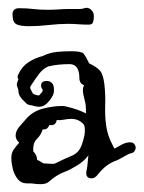

<svg xmlns="http://www.w3.org/2000/svg" viewBox="-20 -484 367 491"><path d="M49 -15Q34 -15 25 -26.5Q16 -38 12.5 -53Q9 -68 9 -80Q9 -93 15 -101.5Q21 -110 29 -119L28 -120Q20 -128 20 -137Q20 -149 29.5 -160Q39 -171 46 -179Q63 -199 89 -206Q115 -213 140 -213Q146 -213 165 -207.5Q184 -202 200 -194Q200 -203 199.5 -211.5Q199 -220 196 -230Q195 -235 193.5 -241Q192 -247 192 -253Q192 -260 195 -266Q183 -271 183 -284Q183 -320 158 -320Q127 -320 103 -314Q90 -308 81 -296.5Q72 -285 59 -265Q57 -261 57 -259Q59 -255 60.5 -251.5Q62 -248 64 -245Q71 -240 80 -240Q80 -240 84.5 -245Q89 -250 89 -251V-255Q85 -260 85 -265Q85 -277 100 -277Q107 -277 112.5 -272Q118 -267 118 -255V-251Q118 -241 106 -226Q94 -211 80 -211Q75 -211 69.5 -212.5Q64 -214 59 -215Q55 -215 51 -217Q47 -219 42 -225Q36 -230 31.5 -237Q27 -244 27 -253Q26 -258 24.5 -261.5Q23 -265 23 -266Q23 -271 24.5 -274.5Q26 -278 27 -281Q23 -288 27 -294Q36 -314 53 -325Q70 -336 90 -341Q106 -349 123.5 -351Q141 -353 162 -353Q188 -353 193.5 -347Q199 -341 208 -322Q227 -313 235.5 -303.5Q244 -294 247 -268Q250 -242 249 -215Q248 -188 251.5 -162.5Q255 -137 268 -113Q269 -110 273 -104Q282 -109 291 -114Q300 -119 310 -120H313Q320 -120 323.5 -115.5Q327 -111 327 -106Q327 -102 324 -97.5Q321 -93 315 -92Q309 -91 296 -83Q283 -75 271 -71Q258 -65 248 -56.5Q238 -48 227 -34Q221 -28 214 -28Q198 -28 201 -47Q202 -49 203.5 -61Q205 -73 206 -87Q200 -78 189.5 -69.5Q179 -61 160 -51Q158 -50 152.5 -47.5Q147 -45 144 -44Q134 -40 125 -34.5Q116 -29 107 -21Q103 -17 97.5 -15Q92 -13 83 -13Q79 -13 73 -13.5Q67 -14 60 -15ZM114 -65Q119 -65 121 -66Q147 -79 161 -84.5Q175 -90 182.5 -100.5Q190 -111 196 -138Q196 -140 196.5 -142.5Q197 -145 197 -149Q197 -162 194 -166Q181 -180 163 -180Q153 -180 143.5 -178Q134 -176 125 -177Q123 -164 111 -164H106Q102 -153 92 -153H89Q85 -139 75 -129.5Q65 -120 65 -104V-97Q75 -87 75 -75Q81 -73 85.5 -69.5Q90 -66 94 -66H95ZM54 -417Q32 -417 22 -422Q12 -427 12 -447Q12 -463 29 -463Q49 -463 65 -461Q81 -459 102 -459Q118 -459 130.5 -460Q143 -461 156 -461H183Q190 -461 194 -462.5Q198 -464 202 -464Q208 -464 214 -458Q220 -452 220 -443V-440Q220 -434 218 -427.5Q216 -421 207 -421Q193 -421 180 -422Q167 -423 155 -423Q130 -423 104.5 -420Q79 -417 54 -417Z"/></svg>

Font: RU Serius
Style: Regular
Weight: 400
Designer: Robert E. Leuschke
Foundry: Robert E. Leuschke
Version: Version 1.011; ttfautohint (v1.8.3)